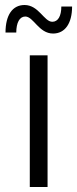

<svg xmlns="http://www.w3.org/2000/svg" viewBox="-20 -747 309 767"><path d="M99 0H170V-526H99ZM192 -613C240 -613 268 -654 268 -721H225C225 -683 212 -660 189 -660C156 -660 135 -727 78 -727C30 -727 2 -687 2 -617H45C45 -656 58 -681 81 -681C114 -681 135 -613 192 -613Z"/></svg>

Font: Chess Sans
Style: Regular
Weight: 400
Designer: Wolf Bōese
Foundry: Wolf Bōese
Version: Version 7.223;Glyphs 3.3 (3306)